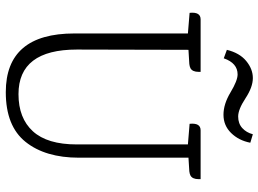

<svg xmlns="http://www.w3.org/2000/svg" viewBox="-138 -762 915 680"><g transform="rotate(90 320.0 -422.5)"><path d="M442 -675H615Q615 -675 615 -668Q615 -646 602 -639Q596 -636 587 -635L539 -632V-244Q539 -125 483 -55Q427 15 307 15Q99 15 99 -228V-630L26 -636Q22 -675 49 -675H235Q235 -675 235 -668Q235 -646 222 -639Q216 -636 207 -635L157 -632L156 -237Q156 -30 314 -30Q399 -30 445.5 -81Q492 -132 492 -236V-630L419 -636Q415 -675 442 -675ZM456 -860 486 -851Q478 -810 451.5 -783Q425 -756 387 -756Q349 -756 307.5 -781Q266 -806 244 -806Q204 -806 187 -757L157 -768Q168 -813 196.5 -836.5Q225 -860 257 -860Q289 -860 328.5 -834Q368 -808 393 -808Q418 -808 434 -822.5Q450 -837 456 -860Z"/></g></svg>

Font: Karma Light
Style: Regular
Weight: 300
Designer: Joana Correia
Foundry: Indian Type Foundry
Version: Version 1.202;PS 1.0;hotconv 1.0.78;makeotf.lib2.5.61930; tt